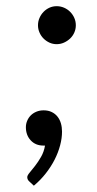

<svg xmlns="http://www.w3.org/2000/svg" viewBox="-20 -464 308 612"><path d="M62.5 0ZM62.5 -58.6Q62.5 -69.3 66.7 -79.1Q70.8 -88.9 78.1 -96.2Q85.4 -103.5 95.9 -107.9Q106.4 -112.3 119.1 -112.3Q133.8 -112.3 144.8 -106.9Q155.8 -101.6 163.1 -92.5Q170.4 -83.5 174.1 -71Q177.7 -58.6 177.7 -44.4Q177.7 -23.4 171.6 -0.5Q165.5 22.5 154.1 44.9Q142.6 67.4 126 88.6Q109.4 109.9 87.9 127.9L72.8 113.8Q66.9 108.4 66.9 100.6Q66.9 95.2 74.5 86.2Q82 77.1 91.8 64.7Q101.6 52.2 110.8 36.1Q120.1 20 123.5 0H118.2Q93.3 0 77.9 -16.6Q62.5 -33.2 62.5 -58.6ZM221.7 -383.3Q221.7 -371.1 216.8 -360.1Q211.9 -349.1 203.4 -341.1Q194.8 -333 183.8 -328.1Q172.9 -323.2 160.6 -323.2Q148.4 -323.2 137.7 -328.1Q127 -333 118.9 -341.1Q110.8 -349.1 106 -360.1Q101.1 -371.1 101.1 -383.3Q101.1 -396 106 -407Q110.8 -418 118.9 -426.3Q127 -434.6 137.7 -439.5Q148.4 -444.3 160.6 -444.3Q172.9 -444.3 184.1 -439.5Q195.3 -434.6 203.6 -426.3Q211.9 -418 216.8 -407Q221.7 -396 221.7 -383.3Z"/></svg>

Font: Carlito
Style: Italic
Weight: 400
Italic angle: -7°
Designer: Lukasz Dziedzic
Foundry: tyPoland Lukasz Dziedzic
Version: Version 1.104